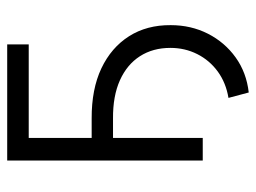

<svg xmlns="http://www.w3.org/2000/svg" viewBox="-109 -477 714 536"><g transform="rotate(-90 248.0 -209.0)"><path d="M93.8 -250.5V-310.1H185.1Q267.1 -310.5 325.2 -283Q383.3 -255.4 414.8 -205.8Q446.3 -156.2 445.8 -89.4Q445.8 -32.7 421.9 14.4Q397.9 61.5 355.7 91.8Q313.5 122.1 257.8 128.4L242.7 71.8Q284.7 64.9 316.2 42Q347.7 19 365 -15.4Q382.3 -49.8 382.3 -90.3Q382.3 -139.2 359.1 -175.3Q335.9 -211.4 292 -231.2Q248 -251 185.1 -250.5ZM392.1 -545.9V-485.8H130.9V0H67.9V-545.9Z"/></g></svg>

Font: Inter Tight Light
Style: Regular
Weight: 300
Designer: Rasmus Andersson
Foundry: rsms
Version: Version 3.004